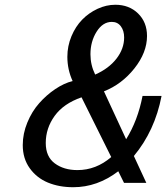

<svg xmlns="http://www.w3.org/2000/svg" viewBox="-20 -761 692 799"><path d="M591.8 -611.3Q591.8 -542.5 539.3 -476.3Q486.8 -410.2 412.6 -380.9L504.9 -181.6Q553.2 -258.8 573.2 -361.8H652.3Q624.5 -216.8 537.1 -111.8L588.9 0H496.1L472.2 -48.3Q385.3 18.1 284.7 18.1Q226.1 18.1 179.4 -1.2Q132.8 -20.5 103.8 -60.8Q74.7 -101.1 74.7 -157.2Q74.7 -205.1 93.8 -251.2Q112.8 -297.4 143.1 -331.5Q173.3 -365.7 209.7 -390.1Q246.1 -414.6 282.2 -423.8Q260.3 -471.7 260.3 -524.4Q260.3 -569.3 277.3 -610.1Q294.4 -650.9 322 -679.2Q349.6 -707.5 386 -724.4Q422.4 -741.2 460 -741.2Q517.6 -741.2 554.7 -704.8Q591.8 -668.5 591.8 -611.3ZM445.3 -669.9Q407.7 -669.9 382.1 -629.2Q356.4 -588.4 356.4 -535.2Q356.4 -490.7 376 -450.7Q432.6 -475.6 464.6 -516.8Q496.6 -558.1 496.6 -605Q496.6 -633.3 482.9 -651.6Q469.2 -669.9 445.3 -669.9ZM319.3 -356Q244.6 -330.1 207.5 -278.8Q170.4 -227.5 170.4 -166Q170.4 -108.9 208 -81.1Q245.6 -53.2 302.2 -53.2Q379.9 -53.2 442.9 -107.4Z"/></svg>

Font: Aurulent Sans
Style: Italic
Weight: 400
Italic angle: -11°
Version: Version 2007.05.04